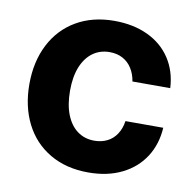

<svg xmlns="http://www.w3.org/2000/svg" viewBox="-66 -605 696 683"><g transform="rotate(10 281.5 -263.5)"><path d="M34.8 -263.2Q34.8 -344.4 66.5 -406.4Q98.1 -468.3 156.7 -502.7Q215.4 -537.1 294.4 -537.1Q362.6 -537.1 415.2 -512.5Q467.8 -487.8 497.8 -442Q527.8 -396.2 530.8 -335.8H394.3Q390.1 -362.3 377.3 -382.5Q364.6 -402.7 344.2 -413.7Q323.9 -424.7 296.9 -424.7Q262.2 -424.7 236.2 -405.9Q210.2 -387 195.7 -351.4Q181.3 -315.8 181.3 -265.6Q181.3 -215 195.5 -179Q209.8 -143 235.8 -123.9Q261.8 -104.8 296.9 -104.8Q322.6 -104.8 343.2 -115Q363.9 -125.2 377 -145.1Q390.2 -165 394.3 -192.7H530.8Q527.2 -132.7 497.7 -86.8Q468.1 -40.9 416.3 -15.4Q364.5 10.2 295.2 10.2Q215.4 10.2 156.3 -24.4Q97.3 -59 66 -121Q34.8 -183 34.8 -263.2Z"/></g></svg>

Font: Pretendard Std Variable
Style: Regular
Weight: 400
Designer: Base glyphs from Inter by Rasmus Andersson; Hangeul glyphs from Noto Sans CJK(Source Han Sans) by Jang Soo-young and Kan
Foundry: Kil Hyung-jin
Version: Version 1.309;Glyphs 3.2 (3225)